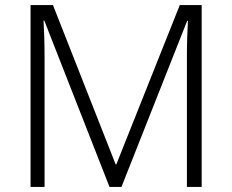

<svg xmlns="http://www.w3.org/2000/svg" viewBox="-20 -734 912 754"><path d="M410 0H457L715 -652H718C716 -614 714 -565 714 -521V0H772V-714H686L437 -89H434L188 -714H100V0H155V-515C155 -568 153 -616 151 -653H154Z"/></svg>

Font: Noto Sans Devanagari UI Light
Style: Regular
Weight: 300
Designer: Jelle Bosma - Monotype Design Team
Foundry: Monotype Imaging Inc.
Version: Version 2.004